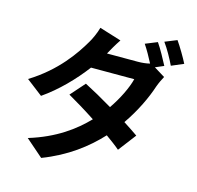

<svg xmlns="http://www.w3.org/2000/svg" viewBox="-131 -1004 1262 1231"><g transform="rotate(15 500.0 -388.0)"><path d="M858 -684C839 -721 804 -785 779 -821L700 -789C722 -757 747 -712 766 -675C743 -669 714 -666 687 -666H482L483 -667C495 -689 520 -734 544 -769L399 -814C390 -780 369 -733 354 -709C304 -623 211 -485 36 -377L144 -294C244 -363 337 -459 407 -552H694C679 -492 639 -410 590 -339C523 -379 455 -417 402 -444L318 -349C369 -320 437 -279 504 -235C422 -150 309 -65 132 -11L248 90C410 28 527 -62 617 -159C653 -133 686 -109 710 -88L800 -206C775 -224 741 -246 704 -270C770 -365 817 -466 842 -543C851 -568 864 -595 875 -615L802 -660ZM818 -834C846 -796 878 -738 898 -696L978 -730C960 -766 923 -829 897 -866Z"/></g></svg>

Font: Source Han Sans SC Bold
Style: Regular
Weight: 700
Designer: Ryoko NISHIZUKA (kana & ideographs); Paul D. Hunt (Latin, Greek & Cyrillic); Wenlong ZHANG (bopomofo); Sandoll Communica
Foundry: Adobe Systems Incorporated
Version: Version 1.001;PS 1.001;hotconv 1.0.78;makeotf.lib2.5.61930